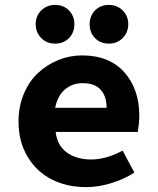

<svg xmlns="http://www.w3.org/2000/svg" viewBox="-20 -748 640 780"><path d="M125 -649.9Q125 -683.1 147.5 -705.6Q169.9 -728 204.1 -728Q238.3 -728 260.3 -705.6Q282.2 -683.1 282.2 -649.9Q282.2 -615.7 260.3 -593.3Q238.3 -570.8 204.1 -570.8Q169.9 -570.8 147.5 -593.5Q125 -616.2 125 -649.9ZM344.2 -649.9Q344.2 -683.1 366 -705.6Q387.7 -728 421.9 -728Q456.1 -728 478.5 -705.6Q501 -683.1 501 -649.9Q501 -616.2 478.5 -593.5Q456.1 -570.8 421.9 -570.8Q387.7 -570.8 366 -593.3Q344.2 -615.7 344.2 -649.9ZM330.1 12.2Q252.4 12.2 190.7 -18.8Q128.9 -49.8 92 -111.3Q55.2 -172.9 55.2 -254.9Q55.2 -315.4 76.9 -366.9Q98.6 -418.5 134.8 -451.9Q170.9 -485.4 217 -504.2Q263.2 -522.9 313 -522.9Q423.8 -522.9 484.9 -454.6Q545.9 -386.2 545.9 -277.8Q545.9 -251.5 540 -211.9H206.1Q212.9 -155.8 252.4 -127.9Q292 -100.1 350.1 -100.1Q411.6 -100.1 478 -136.2L525.9 -46.9Q483.4 -19.5 431.2 -3.7Q378.9 12.2 330.1 12.2ZM204.1 -310.1H413.1Q413.1 -356.9 388.9 -383.5Q364.7 -410.2 315.9 -410.2Q274.4 -410.2 244.1 -384.8Q213.9 -359.4 204.1 -310.1Z"/></svg>

Font: Office Code Pro Bold
Style: Regular
Weight: 700
Designer: Nathan Rutzky & Paul D. Hunt
Foundry: Adobe Systems Incorporated
Version: Version 1.004;PS 001.004;hotconv 1.0.70;makeotf.lib2.5.58329